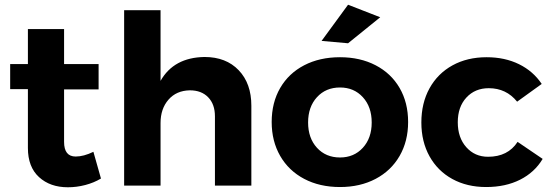

<svg xmlns="http://www.w3.org/2000/svg" viewBox="-20 -785 2337 812"><path d="M407 -30Q377 -12 340.5 -2.5Q304 7 267 7Q192 7 145 -36Q98 -79 98 -159V-408H23V-514H98V-662H251V-514H397V-407H251V-185Q251 -123 300 -123Q334 -123 375 -143Z M1043 -338V0H889V-293Q889 -344 860.5 -373.5Q832 -403 783 -403Q726 -402 692.5 -363.5Q659 -325 659 -265V0H505V-742H659V-443Q715 -542 845 -544Q936 -544 989.5 -488Q1043 -432 1043 -338Z M1706 -269Q1706 -188 1670 -125.5Q1634 -63 1568.5 -28.5Q1503 6 1418 6Q1332 6 1266.5 -28.5Q1201 -63 1165 -125.5Q1129 -188 1129 -269Q1129 -351 1165 -413Q1201 -475 1266.5 -509Q1332 -543 1418 -543Q1503 -543 1568.5 -509Q1634 -475 1670 -413Q1706 -351 1706 -269ZM1283 -267Q1283 -201 1320.5 -160Q1358 -119 1418 -119Q1477 -119 1514.5 -160Q1552 -201 1552 -267Q1552 -333 1514.5 -374Q1477 -415 1418 -415Q1358 -415 1320.5 -374Q1283 -333 1283 -267ZM1452 -765 1588 -712 1452 -602 1340 -612Z M2047 -412Q1989 -412 1952.5 -372.5Q1916 -333 1916 -268Q1916 -203 1952 -162.5Q1988 -122 2044 -122Q2128 -122 2169 -185L2275 -113Q2241 -56 2179.5 -25Q2118 6 2036 6Q1955 6 1893 -28Q1831 -62 1796.5 -124Q1762 -186 1762 -267Q1762 -349 1796.5 -411.5Q1831 -474 1893.5 -508.5Q1956 -543 2038 -543Q2115 -543 2175 -513.5Q2235 -484 2271 -430L2167 -355Q2121 -412 2047 -412Z"/></svg>

Font: Montserrat arm2 SemiBold
Style: Regular
Weight: 600
Designer: Julieta Ulanovsky
Foundry: Julieta Ulanovsky
Version: Version 6.000